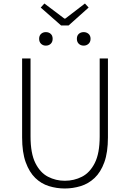

<svg xmlns="http://www.w3.org/2000/svg" viewBox="-20 -1061 740 1094"><path d="M349 13Q303 13 259 -0.5Q215 -14 181 -47Q147 -80 126.5 -136.5Q106 -193 106 -278V-728H154V-284Q154 -187 181.5 -132Q209 -77 253.5 -54Q298 -31 349 -31Q402 -31 447 -54Q492 -77 520 -132Q548 -187 548 -284V-728H595V-278Q595 -193 574.5 -136.5Q554 -80 519 -47Q484 -14 439.5 -0.5Q395 13 349 13ZM328 -916 212 -1018 233 -1041 347 -955H352L464 -1041L485 -1018L371 -916ZM241 -801Q225 -801 214 -811.5Q203 -822 203 -840Q203 -858 214 -868Q225 -878 241 -878Q258 -878 269 -868Q280 -858 280 -840Q280 -822 269 -811.5Q258 -801 241 -801ZM457 -801Q440 -801 429 -811.5Q418 -822 418 -840Q418 -858 429 -868Q440 -878 457 -878Q473 -878 484.5 -868Q496 -858 496 -840Q496 -822 484.5 -811.5Q473 -801 457 -801Z"/></svg>

Font: Noto Sans KR ExtraLight
Style: Regular
Weight: 250
Designer: Ryoko NISHIZUKA  (kana, bopomofo & ideographs); Paul D. Hunt (Latin, Greek & Cyrillic); Sandoll Communications , Soo-you
Foundry: Adobe
Version: Version 2.004-H2;hotconv 1.0.118;makeotfexe 2.5.65603